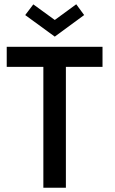

<svg xmlns="http://www.w3.org/2000/svg" viewBox="-20 -879 539 899"><path d="M183 -566H11.5V-660H460V-566H288.5V0H183ZM236.5 -707.5 98 -808.5 136 -858.5 236.5 -785.5 337 -859 374 -808.5Z"/></svg>

Font: League Spartan Thin Medium
Style: Regular
Weight: 500
Version: Version 2.002